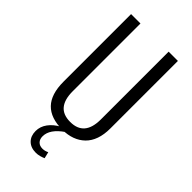

<svg xmlns="http://www.w3.org/2000/svg" viewBox="-273 -772 1041 1041"><g transform="rotate(45 247.5 -251.5)"><path d="M248 7Q158 7 113 -39.5Q68 -86 68 -182V-700H140V-180Q140 -117 166.5 -85Q193 -53 248 -53Q356 -53 356 -180V-700H427V-182Q427 -135 414.5 -99.5Q402 -64 378 -40.5Q354 -17 321 -5Q288 7 248 7ZM234 197Q195 197 172.5 174.5Q150 152 150 114Q150 80 171.5 50.5Q193 21 232 0L268 4Q233 28 215 54Q197 80 197 108Q197 130 209.5 143Q222 156 244 156Q262 156 280 147L289 184Q278 189 263.5 193Q249 197 234 197Z"/></g></svg>

Font: Pathway Extreme Condensed Light
Style: Regular
Weight: 300
Width: 3
Version: Version 1.001;gftools[0.9.26]